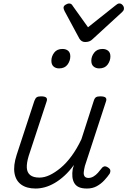

<svg xmlns="http://www.w3.org/2000/svg" viewBox="-20 -1070 734 1106"><path d="M185 16Q134 16 102.5 -6.5Q71 -29 63.5 -72.5Q56 -116 76 -178L178 -489Q184 -505 192 -510Q200 -515 216 -515Q239 -515 246.5 -507.5Q254 -500 248 -484L145 -171Q133 -131 134.5 -103.5Q136 -76 154 -61.5Q172 -47 207 -47Q236 -47 266.5 -61.5Q297 -76 329.5 -103Q362 -130 392.5 -171.5Q423 -213 449 -268L520 -489Q525 -505 533 -510Q541 -515 557 -515Q581 -515 588.5 -507.5Q596 -500 590 -484L469 -114Q464 -94 462.5 -78.5Q461 -63 467.5 -54Q474 -45 490 -45Q504 -45 518 -53Q532 -61 544 -74.5Q556 -88 565 -100Q570 -108 579 -111Q588 -114 601 -106Q614 -98 615.5 -89Q617 -80 612 -70Q600 -52 581 -31.5Q562 -11 537.5 2.5Q513 16 481 16Q452 16 434.5 8Q417 0 408 -15.5Q399 -31 397 -51.5Q395 -72 399 -97L406 -120Q380 -84 351.5 -58Q323 -32 294.5 -15.5Q266 1 238.5 8.5Q211 16 185 16ZM320 -676Q301 -676 288.5 -687Q276 -698 276 -720Q276 -745 292 -766.5Q308 -788 340 -788Q360 -788 372.5 -777.5Q385 -767 385 -745Q385 -720 369 -698Q353 -676 320 -676ZM551 -676Q532 -676 519 -687Q506 -698 506 -720Q506 -745 522.5 -766.5Q539 -788 571 -788Q590 -788 603 -777.5Q616 -767 616 -745Q616 -720 600 -698Q584 -676 551 -676ZM668 -1050Q678 -1050 686 -1041Q694 -1032 694 -1022Q694 -1014 691 -1009.5Q688 -1005 684 -1001L515 -846Q504 -835 493.5 -831.5Q483 -828 470 -828Q460 -828 451.5 -833Q443 -838 437 -848L352 -1006Q349 -1012 347.5 -1017Q346 -1022 346 -1025Q346 -1036 358 -1043Q370 -1050 377 -1050Q386 -1050 391 -1046Q396 -1042 399 -1036L487 -913L643 -1037Q650 -1042 655 -1046Q660 -1050 668 -1050Z"/></svg>

Font: Playwrite DK Loopet Light
Style: Regular
Weight: 300
Version: Version 1.003